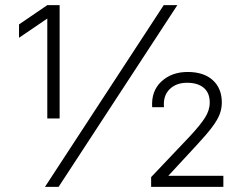

<svg xmlns="http://www.w3.org/2000/svg" viewBox="-20 -727 917 747"><path d="M212 -266H164V-683L198 -678L54 -580V-632L164 -707H212ZM208 0H155L617 -707H670ZM568 -38 718 -196Q759 -240 777.5 -269Q796 -298 796 -328Q796 -366 772.5 -385.5Q749 -405 708 -405Q665 -405 639.5 -379.5Q614 -354 618 -310H572Q568 -373 608 -410Q648 -447 710 -447Q773 -447 808 -415Q843 -383 843 -328Q843 -304 834.5 -282Q826 -260 805 -232Q784 -204 744 -161L608 -14L601 -43H849V0H568Z"/></svg>

Font: Asta Sans Light
Style: Regular
Weight: 300
Designer: 42dot
Version: Version 1.000